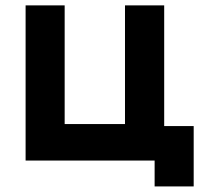

<svg xmlns="http://www.w3.org/2000/svg" viewBox="-20 -582 732 696"><path d="M575.2 -125H682.1V93.8H540.5V0H72.8V-562.5H214.4V-132.3H433.1V-562.5H575.2Z"/></svg>

Font: Manrope3 ExtraBold
Style: Bold
Weight: 800
Width: 4
Designer: Mikhail Sharanda
Foundry: Mikhail Sharanda
Version: Version 3.000;PS 003.000;hotconv 1.0.88;makeotf.lib2.5.64775